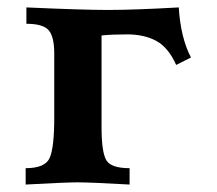

<svg xmlns="http://www.w3.org/2000/svg" viewBox="-20 -495 581 515"><path d="M327.6 0Q222.2 -5.9 188 -5.9Q157.2 -5.9 48.8 0V-43.9Q101.6 -43.9 113.5 -72Q125.5 -100.1 125.5 -179.7V-351.6Q125.5 -396.5 110.6 -413.8Q95.7 -431.2 50.8 -431.2V-475.1Q202.1 -468.3 269.5 -468.3Q339.4 -468.3 459.5 -475.1Q464.4 -394 492.2 -340.8L452.6 -320.8Q431.6 -367.7 399.2 -385.3Q366.7 -402.8 320.8 -402.8Q280.3 -402.8 252.4 -399.9V-153.8Q252.4 -86.9 265.1 -65.4Q277.8 -43.9 327.6 -43.9Z"/></svg>

Font: Kelvinch
Style: Bold
Weight: 700
Designer: Paul James Miller
Foundry: High-Logic / Made with FontCreator
Version: Version 3.501;March 28, 2021;FontCreator 13.0.0.2683 64-bit